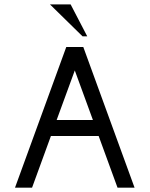

<svg xmlns="http://www.w3.org/2000/svg" viewBox="-20 -860 686 880"><path d="M596.7 0H518.6L432.1 -236.8H213.4L127 0H48.8L283.7 -644.5H361.8ZM405.8 -310.1 322.8 -537.1 239.7 -310.1ZM379.9 -693.4H358.4L209 -839.8H303.7Z"/></svg>

Font: Catrinity
Style: Regular
Weight: 400
Designer: Alexander Lange
Foundry: High-Logic / Made with FontCreator
Version: Version 2.090;May 20, 2024;FontCreator 15.0.0.2974 64-bit